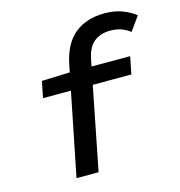

<svg xmlns="http://www.w3.org/2000/svg" viewBox="-107 -812 848 907"><g transform="rotate(-15 317.5 -359.0)"><path d="M156 0 262 -528Q282 -626 339 -672Q396 -718 485 -718Q535 -718 573 -703Q611 -688 635 -668L586 -600Q565 -616 542 -624Q519 -632 489 -632Q444 -632 412 -608Q380 -584 368 -526L264 0ZM101 -406 117 -486 256 -491H550L533 -406Z"/></g></svg>

Font: Source Code Pro ExtraLight SemiBold
Style: Italic
Weight: 600
Italic angle: -11°
Monospace: yes
Version: Version 1.016;hotconv 1.0.116;makeotfexe 2.5.65601